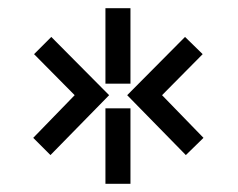

<svg xmlns="http://www.w3.org/2000/svg" viewBox="-20 -618 580 468"><path d="M237 -354H298V-170H237ZM237 -598H298V-414H237ZM431 -528 474 -486 375 -386 476 -282 433 -240 290 -386ZM105 -528 246 -386 103 -240 61 -282 162 -386 63 -486Z"/></svg>

Font: 3270 Nerd Font Mono
Style: Regular
Weight: 400
Monospace: yes
Version: Version 3.0.1;Nerd Fonts 3.0.0